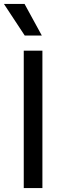

<svg xmlns="http://www.w3.org/2000/svg" viewBox="-37 -958 320 978"><path d="M84 -700H179V0H84ZM-17 -938H88L176 -777H89Z"/></svg>

Font: Bai Jamjuree Medium
Style: Regular
Weight: 500
Version: Version 1.000; ttfautohint (v1.6)